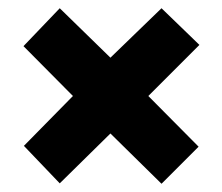

<svg xmlns="http://www.w3.org/2000/svg" viewBox="-20 -586 540 466"><path d="M372 -566 248 -446 125 -566 37 -474 157 -353 38 -232 125 -141 248 -262 372 -140 462 -230 340 -353 464 -477Z"/></svg>

Font: Noto Sans Myanmar ExtraCondensed Black
Style: Regular
Weight: 900
Width: 2
Designer: Monotype Design Team
Foundry: Monotype Imaging Inc.
Version: Version 2.107